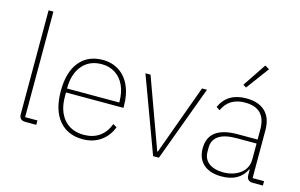

<svg xmlns="http://www.w3.org/2000/svg" viewBox="-98 -1047 2050 1311"><g transform="rotate(15 927.5 -391.5)"><path d="M150 0Q106 0 106 -43V-777H140V-31H227V0Z M329 -267Q329 -401 388.5 -473.5Q448 -546 553 -546Q618 -546 668 -513.5Q718 -481 745 -421Q772 -361 772 -281V-266H366V-237Q366 -136 416.5 -77Q467 -18 558 -18Q621 -18 666 -49Q711 -80 734 -141L761 -126Q737 -62 684 -24.5Q631 13 557 13Q450 13 389.5 -60Q329 -133 329 -267ZM366 -294H735V-300Q735 -365 712.5 -414Q690 -463 648.5 -489.5Q607 -516 553 -516Q466 -516 416 -456.5Q366 -397 366 -297Z M1094 0H1053L856 -533H892L1072 -38H1076L1256 -533H1291Z M1664 -778 1545 -617 1522 -630 1633 -796ZM1366 -140Q1366 -294 1573 -294H1713V-365Q1713 -516 1566 -516Q1453 -516 1410 -420L1385 -437Q1434 -546 1567 -546Q1655 -546 1701.5 -500.5Q1748 -455 1748 -370V-31H1829V0H1759Q1714 0 1714 -44V-83H1711Q1664 13 1539 13Q1457 13 1411.5 -27Q1366 -67 1366 -140ZM1713 -156V-266H1573Q1487 -266 1445.5 -237Q1404 -208 1404 -155V-126Q1404 -74 1441.5 -45.5Q1479 -17 1543 -17Q1615 -17 1664 -54Q1713 -91 1713 -156Z"/></g></svg>

Font: IBM Plex Sans JP ExtraLight
Style: Regular
Weight: 200
Designer: Mike Abbink; Paul van der Laan; Pieter van Rosmalen; Wujin Sim; Yejin Wi; Jinhee Kim; Boomi Park; Yona Kim; Kichan Ma
Foundry: Sandoll Inc.
Version: Version 1.001